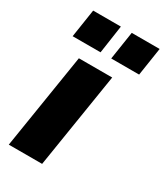

<svg xmlns="http://www.w3.org/2000/svg" viewBox="-184 -810 765 888"><g transform="rotate(30 199.0 -366.0)"><path d="M15 0 96 -508H274L193 0ZM226 -582 249 -732H398L375 -582ZM20 -582 43 -732H191L169 -582Z"/></g></svg>

Font: Mulish ExtraLight Black
Style: Italic
Weight: 900
Italic angle: -9°
Version: Version 3.603